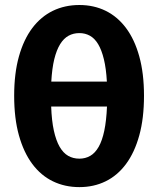

<svg xmlns="http://www.w3.org/2000/svg" viewBox="-20 -758 648 786"><path d="M189.5 -322Q191.5 -264 200.5 -223.2Q209.5 -182.5 224.2 -157Q239 -131.5 259.2 -120Q279.5 -108.5 305 -108.5Q329.5 -108.5 349.5 -120Q369.5 -131.5 384 -157Q398.5 -182.5 407 -223.2Q415.5 -264 418 -322ZM417.5 -424Q414.5 -478 405.2 -515.8Q396 -553.5 381.8 -577.2Q367.5 -601 348 -611.8Q328.5 -622.5 305 -622.5Q280.5 -622.5 260.8 -611.8Q241 -601 226.2 -577.2Q211.5 -553.5 202.2 -515.8Q193 -478 190 -424ZM305 -737.5Q364 -737.5 412.5 -713.8Q461 -690 496 -643.2Q531 -596.5 550.2 -527Q569.5 -457.5 569.5 -366Q569.5 -273.5 550.2 -203.8Q531 -134 496 -86.8Q461 -39.5 412.5 -15.8Q364 8 305 8Q245.5 8 196.5 -15.8Q147.5 -39.5 112.2 -86.8Q77 -134 57.5 -203.8Q38 -273.5 38 -366Q38 -457.5 57.5 -527Q77 -596.5 112.2 -643.2Q147.5 -690 196.5 -713.8Q245.5 -737.5 305 -737.5Z"/></svg>

Font: Lato 2
Style: Regular
Weight: 900
Designer: Lukasz Dziedzic with Adam Twardoch and Botio Nikoltchev
Foundry: tyPoland Lukasz Dziedzic
Version: Version 2.015; 2015-08-06; http://www.latofonts.com/